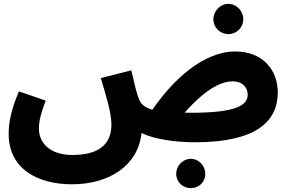

<svg xmlns="http://www.w3.org/2000/svg" viewBox="-20 -725 1507 996"><path d="M1165 -548C1207 -548 1242 -582 1242 -625C1242 -668 1207 -705 1165 -705C1122 -705 1087 -668 1087 -625C1087 -582 1122 -548 1165 -548ZM354 231C544 231 697 135 714 -35C784 -1 895 13 993 13C1302 13 1421 -91 1421 -245C1421 -366 1339 -458 1201 -458C1036 -458 877 -312 771 -156C724 -168 709 -189 698 -218C690 -238 679 -283 661 -360L503 -320C531 -225 558 -140 558 -79C558 25 491 79 355 79C244 79 182 20 182 -57C182 -99 191 -133 217 -203L78 -251C33 -144 25 -80 25 -30C25 149 172 231 354 231ZM1186 -303C1242 -303 1265 -267 1265 -234C1265 -178 1203 -140 971 -140C960 -140 949 -140 938 -141C1005 -217 1100 -303 1186 -303ZM970 251C1012 251 1045 219 1045 177C1045 135 1012 99 970 99C928 99 894 135 894 177C894 219 928 251 970 251Z"/></svg>

Font: Noto Sans Arabic ExtBd
Style: Regular
Weight: 800
Designer: Monotype Design Team, Nadine Chahine, Nizar Qandah and Khaled Hosny
Foundry: Monotype Imaging Inc.
Version: Version 2.012